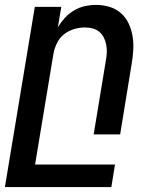

<svg xmlns="http://www.w3.org/2000/svg" viewBox="-29 -548 649 783"><path d="M-9 215 113 -520H221L207 -437Q219 -457 235.5 -475Q252 -493 273 -505.5Q294 -518 317 -523Q340 -528 362 -528Q391 -528 417.5 -520Q444 -512 464 -494.5Q484 -477 495.5 -452.5Q507 -428 511.5 -401Q516 -374 514.5 -345.5Q513 -317 508 -288L461 0H353L403 -303Q406 -319 406.5 -335Q407 -351 404 -366.5Q401 -382 394 -395.5Q387 -409 375.5 -418.5Q364 -428 349 -432Q334 -436 317 -436Q296 -436 273.5 -429.5Q251 -423 232.5 -408.5Q214 -394 203.5 -372.5Q193 -351 189 -329L114 123H440L425 215Z"/></svg>

Font: Iosevka SmBd Ex Obl
Style: Regular
Weight: 600
Width: 7
Italic angle: -9°
Monospace: yes
Designer: Belleve Invis
Foundry: Belleve Invis
Version: Version 32.5.0; ttfautohint (v1.8.4)